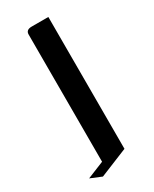

<svg xmlns="http://www.w3.org/2000/svg" viewBox="-151 -352 465 580"><g transform="rotate(-30 81.5 -62.0)"><path d="M-11.2 171.9 47.9 147.9V-295.9Q47.9 -312 67.9 -312H126V147.9L27.8 188Z"/></g></svg>

Font: Hhenum
Style: Regular
Weight: 400
Designer: T. Christopher White
Version: Version 1.0